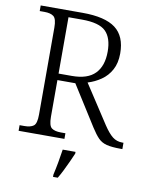

<svg xmlns="http://www.w3.org/2000/svg" viewBox="-100 -785 833 1077"><g transform="rotate(10 317.0 -246.5)"><path d="M43 0V-32H70Q105 -32 122.5 -45Q140 -58 140 -109V-605Q140 -655 122.5 -668.5Q105 -682 70 -682H43V-714H282Q410 -714 469.5 -669Q529 -624 529 -526Q529 -471 508 -432.5Q487 -394 452 -370Q417 -346 377 -334L520 -115Q548 -73 571.5 -54.5Q595 -36 627 -36H634V0H624Q573 0 544 -7.5Q515 -15 496 -34.5Q477 -54 454 -90L310 -318H208V-109Q208 -58 225.5 -45Q243 -32 278 -32H304V0ZM284 -355Q373 -355 415.5 -398.5Q458 -442 458 -524Q458 -602 420.5 -639Q383 -676 285 -676H208V-355ZM278 208Q286 173 293 134.5Q300 96 305 61H378V71Q369 92 356.5 119.5Q344 147 330.5 174Q317 201 305 221H278Z"/></g></svg>

Font: Noto Serif Sinhala Light
Style: Regular
Weight: 300
Designer: Jelle Bosma - Monotype Design Team
Foundry: Monotype Imaging Inc.
Version: Version 2.007; ttfautohint (v1.8.4.7-5d5b)